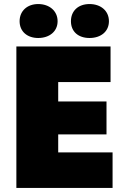

<svg xmlns="http://www.w3.org/2000/svg" viewBox="-20 -930 628 950"><path d="M169 -742C224 -742 265 -774 265 -825C265 -876 224 -910 169 -910C115 -910 77 -876 77 -825C77 -774 115 -742 169 -742ZM423 -742C479 -742 519 -774 519 -825C519 -876 479 -910 423 -910C367 -910 331 -876 331 -825C331 -774 367 -742 423 -742ZM61 0H537V-176H268V-265H507V-428H268V-524H527V-700H61Z"/></svg>

Font: Fixel Display Black
Style: Regular
Weight: 900
Designer: AlfaBravo + MacPaw
Foundry: Kyrylo Tkachov, Marchela Mozhyna, Serhii Makarenko, Maria Weinstein, Zakhar Kryvoshyya
Version: Version 1.211